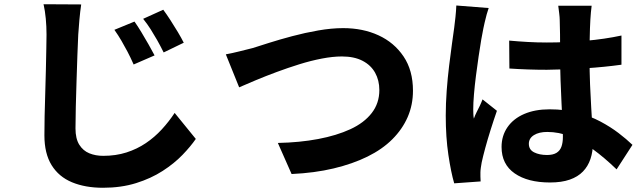

<svg xmlns="http://www.w3.org/2000/svg" viewBox="-20 -813 3040 908"><path d="M616 -711Q631 -690 648.5 -661Q666 -632 682.5 -603Q699 -574 711 -551L612 -508Q597 -542 583 -568.5Q569 -595 554.5 -620Q540 -645 521 -672ZM752 -767Q767 -747 785.5 -718.5Q804 -690 821 -661.5Q838 -633 849 -611L754 -565Q737 -599 722.5 -624.5Q708 -650 692.5 -674.5Q677 -699 657 -724ZM364 -792Q359 -758 355.5 -719.5Q352 -681 350 -649Q348 -609 346 -551.5Q344 -494 342 -431Q340 -368 338.5 -308.5Q337 -249 337 -206Q337 -157 355 -128.5Q373 -100 402.5 -88Q432 -76 468 -76Q528 -76 578 -92Q628 -108 669.5 -136Q711 -164 745 -201Q779 -238 806 -279L906 -156Q882 -121 843 -80.5Q804 -40 749 -4.5Q694 31 623.5 53Q553 75 467 75Q383 75 320.5 49Q258 23 224 -32Q190 -87 190 -173Q190 -212 191 -264.5Q192 -317 194 -373.5Q196 -430 197 -484.5Q198 -539 199 -582Q200 -625 200 -649Q200 -688 196.5 -725Q193 -762 186 -793Z M1048 -556Q1076 -561 1112 -570Q1148 -579 1176 -586Q1204 -595 1253 -610.5Q1302 -626 1362 -642Q1422 -658 1485 -669Q1548 -680 1603 -680Q1696 -680 1770 -646Q1844 -612 1888.5 -546Q1933 -480 1933 -384Q1933 -317 1908 -259.5Q1883 -202 1835.5 -154.5Q1788 -107 1718 -72.5Q1648 -38 1558 -16.5Q1468 5 1359 10L1294 -137Q1397 -139 1484.5 -155.5Q1572 -172 1637 -202Q1702 -232 1738 -278.5Q1774 -325 1774 -387Q1774 -433 1754 -469Q1734 -505 1694.5 -525.5Q1655 -546 1597 -546Q1554 -546 1502 -536Q1450 -526 1395.5 -509Q1341 -492 1288.5 -472.5Q1236 -453 1190.5 -434Q1145 -415 1111 -400Z M2388 -621Q2432 -617 2476 -614.5Q2520 -612 2566 -612Q2657 -612 2748.5 -620Q2840 -628 2919 -645V-507Q2840 -496 2749 -490Q2658 -484 2566 -483Q2522 -483 2477.5 -484.5Q2433 -486 2389 -489ZM2778 -786Q2776 -772 2774.5 -754.5Q2773 -737 2772 -721Q2771 -705 2770 -678Q2769 -651 2768.5 -617Q2768 -583 2768 -545Q2768 -473 2770.5 -413Q2773 -353 2776 -303.5Q2779 -254 2781.5 -213Q2784 -172 2784 -137Q2784 -96 2772.5 -61.5Q2761 -27 2737 -2Q2713 23 2674.5 36.5Q2636 50 2581 50Q2476 50 2414 7Q2352 -36 2352 -118Q2352 -171 2380 -211.5Q2408 -252 2459 -274Q2510 -296 2579 -296Q2652 -296 2711.5 -280Q2771 -264 2819 -238.5Q2867 -213 2905 -184Q2943 -155 2971 -128L2896 -12Q2838 -68 2783.5 -107.5Q2729 -147 2676 -168Q2623 -189 2568 -189Q2529 -189 2505 -174Q2481 -159 2481 -133Q2481 -105 2506 -92.5Q2531 -80 2567 -80Q2595 -80 2611.5 -90Q2628 -100 2635 -119Q2642 -138 2642 -166Q2642 -192 2640 -233.5Q2638 -275 2635.5 -325.5Q2633 -376 2631 -432.5Q2629 -489 2629 -544Q2629 -603 2628.5 -650.5Q2628 -698 2627 -719Q2627 -730 2624.5 -750.5Q2622 -771 2620 -786ZM2291 -775Q2287 -764 2281.5 -744.5Q2276 -725 2272 -706.5Q2268 -688 2266 -679Q2262 -661 2256 -626Q2250 -591 2243.5 -546.5Q2237 -502 2231 -455.5Q2225 -409 2221.5 -367Q2218 -325 2218 -296Q2218 -288 2218.5 -274.5Q2219 -261 2221 -252Q2227 -269 2234.5 -283.5Q2242 -298 2249 -312.5Q2256 -327 2262 -343L2330 -289Q2315 -246 2300.5 -200Q2286 -154 2275 -113.5Q2264 -73 2258 -45Q2256 -35 2254 -20.5Q2252 -6 2252 2Q2252 10 2252 22Q2252 34 2253 45L2128 54Q2113 3 2100.5 -80.5Q2088 -164 2088 -266Q2088 -323 2092.5 -384Q2097 -445 2104 -502.5Q2111 -560 2117.5 -606.5Q2124 -653 2128 -682Q2131 -704 2134 -733Q2137 -762 2138 -787Z"/></svg>

Font: Noto Sans JP ExtraBold
Style: Regular
Weight: 800
Designer: Ryoko NISHIZUKA  (kana, bopomofo & ideographs); Paul D. Hunt (Latin, Greek & Cyrillic); Sandoll Communications , Soo-you
Foundry: Adobe
Version: Version 2.004-H2;hotconv 1.0.118;makeotfexe 2.5.65603